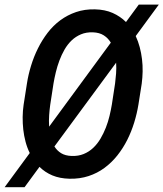

<svg xmlns="http://www.w3.org/2000/svg" viewBox="-56 -761 705 828"><path d="M541 -310.1Q534.7 -271.5 522.7 -232.4Q510.7 -193.4 492.7 -157.5Q474.6 -121.6 450 -90.6Q425.3 -59.6 394.5 -36.9Q363.8 -14.2 325.9 -1.7Q288.1 10.7 243.7 9.8Q201.7 8.8 169.7 -4.6Q137.7 -18.1 114.3 -41.5L49.8 46.4H-36.1L72.3 -101.1Q61 -124 54.2 -149.7Q47.4 -175.3 44.4 -201.9Q41.5 -228.5 41.7 -255.9Q42 -283.2 45.9 -309.6L60.1 -400.4Q65.9 -438.5 77.9 -477.5Q89.8 -516.6 107.7 -552.5Q125.5 -588.4 149.4 -619.6Q173.3 -650.9 204.1 -673.6Q234.9 -696.3 272 -709Q309.1 -721.7 353.5 -720.7Q397 -719.7 429.9 -705.1Q462.9 -690.4 487.3 -666L542.5 -741.2H628.9L529.3 -605.5Q540 -582.5 546.6 -557.4Q553.2 -532.2 556.4 -505.9Q559.6 -479.5 559.1 -452.9Q558.6 -426.3 555.2 -400.4ZM160.6 -309.1Q157.7 -288.6 156 -264.4Q154.3 -240.2 155.8 -214.8L421.9 -577.1Q410.6 -596.2 391.8 -608.4Q373 -620.6 344.7 -621.6Q315.9 -622.6 293.2 -613Q270.5 -603.5 252.9 -586.7Q235.4 -569.8 222.4 -547.4Q209.5 -524.9 200.2 -500Q190.9 -475.1 184.8 -449.7Q178.7 -424.3 174.8 -401.4ZM440.4 -401.9Q442.9 -420.9 444.6 -444.1Q446.3 -467.3 444.8 -490.7L178.7 -129.4Q189.9 -111.3 207.8 -100.3Q225.6 -89.4 252.9 -88.4Q281.7 -87.4 304.9 -96.9Q328.1 -106.4 345.9 -123.3Q363.8 -140.1 377.2 -162.8Q390.6 -185.5 400.4 -210.4Q410.2 -235.4 416.3 -261Q422.4 -286.6 426.3 -309.6Z"/></svg>

Font: Roboto Mono Medium
Style: Italic
Weight: 500
Designer: Google
Version: Version 2.000985; 2015; ttfautohint (v1.3)